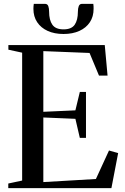

<svg xmlns="http://www.w3.org/2000/svg" viewBox="-20 -977 650 997"><path d="M95 -39.5V-703.5L23.5 -719V-743H524L538.5 -584.5H494L445 -702L205 -711.5V-396.5L371.5 -404L394.5 -499.5H426.5V-261H394.5L371.5 -360L205 -367V-31.5L478 -47.5L546 -195.5L593.5 -182L558.5 0H23V-24ZM213.5 -957Q226.5 -957 230.8 -945.2Q235 -933.5 235 -916.5Q235 -872.5 252 -848.5Q269 -824.5 310 -824.5Q351 -824.5 367.8 -848.5Q384.5 -872.5 384.5 -916.5Q384.5 -933.5 389 -945.2Q393.5 -957 406 -957H464.5Q465.5 -950.5 465.8 -944Q466 -937.5 466 -931Q466 -891 446.8 -861.8Q427.5 -832.5 392.2 -816.5Q357 -800.5 310 -800.5Q262.5 -800.5 227.5 -816.5Q192.5 -832.5 173 -861.8Q153.5 -891 153.5 -931Q153.5 -937.5 154 -944Q154.5 -950.5 155.5 -957Z"/></svg>

Font: Merriweather 120pt
Style: Regular
Weight: 400
Version: Version 2.100